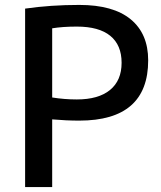

<svg xmlns="http://www.w3.org/2000/svg" viewBox="-20 -760 654 780"><path d="M192 -275V0H82V-725Q186 -740 302 -740Q440 -740 511 -681.5Q582 -623 582 -515Q582 -270 302 -270Q249 -270 192 -275ZM192 -364Q242 -356 292 -356Q380 -356 427 -394.5Q474 -433 474 -505Q474 -577 428 -614.5Q382 -652 292 -652Q235 -652 192 -645Z"/></svg>

Font: M PLUS 1p Medium
Style: Regular
Weight: 500
Version: Version 1.062